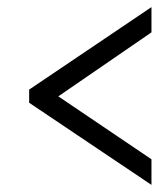

<svg xmlns="http://www.w3.org/2000/svg" viewBox="-20 -628 465 540"><path d="M62 -339V-376L406 -608V-537L144 -357L406 -180V-108Z"/></svg>

Font: Noto Serif CondSemiBold
Style: Italic
Weight: 600
Width: 3
Italic angle: -12°
Designer: Monotype Design Team
Foundry: Monotype Imaging Inc.
Version: Version 1.001